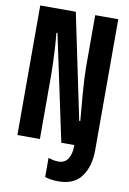

<svg xmlns="http://www.w3.org/2000/svg" viewBox="-100 -774 699 1042"><g transform="rotate(10 250.0 -252.5)"><path d="M35 0V-714H231L352 -134H358Q356 -160 352.5 -198.5Q349 -237 345.5 -280Q342 -323 340 -362.5Q338 -402 338 -428V-714H465V8Q465 96 424.5 152.5Q384 209 297 209Q278 209 259 206.5Q240 204 223 198V93Q235 97 249 100Q263 103 279 103Q314 103 331.5 76Q349 49 349 0H277L153 -583H147Q151 -546 153.5 -502.5Q156 -459 157.5 -419Q159 -379 159 -353V0Z"/></g></svg>

Font: Noto Sans Mono ExtraCondensed
Style: Bold
Weight: 700
Width: 2
Designer: Monotype Design Team
Foundry: Monotype Imaging Inc.
Version: Version 2.014